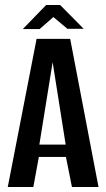

<svg xmlns="http://www.w3.org/2000/svg" viewBox="-20 -746 424 766"><path d="M11 0 126 -591H260L373 0H267L243 -120H135L113 0ZM137 -169H242L190 -498ZM71 -630 164 -726H220L314 -631H249L193 -678L138 -630Z"/></svg>

Font: Alumni Sans SemiBold
Style: Regular
Weight: 600
Designer: Robert E. Leuschke
Foundry: Robert E. Leuschke
Version: Version 1.018